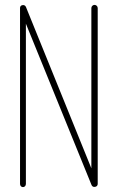

<svg xmlns="http://www.w3.org/2000/svg" viewBox="-20 -768 490 786"><path d="M380 -15V-735C380 -742 374 -748 367 -748C360 -748 354 -742 354 -735V-79L86 -740C83 -746 78 -748 72 -747C65 -746 62 -741 62 -735V-15C62 -8 67 -2 74 -2C81 -2 86 -8 86 -15V-671L355 -10C358 -4 363 -2 369 -3C376 -4 380 -9 380 -15Z"/></svg>

Font: LS
Style: Light
Weight: 300
Designer: BSozoo
Foundry: BSozoo
Version: Version 001.000